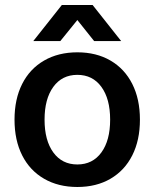

<svg xmlns="http://www.w3.org/2000/svg" viewBox="-20 -732 617 767"><path d="M289 -523Q365 -523 421.5 -490Q478 -457 508.5 -396.5Q539 -336 539 -254Q539 -172 508.5 -111.5Q478 -51 421.5 -18Q365 15 289 15Q213 15 156 -18Q99 -51 68.5 -111.5Q38 -172 38 -254Q38 -336 68.5 -396.5Q99 -457 156 -490Q213 -523 289 -523ZM289 -433Q228 -433 193 -385Q158 -337 158 -254Q158 -171 193 -123Q228 -75 289 -75Q350 -75 385 -123Q420 -171 420 -254Q420 -337 385 -385Q350 -433 289 -433ZM289 -652 221 -568H113L227 -712H350L464 -568H356Z"/></svg>

Font: CST
Style: Medium
Weight: 500
Version: Version 1.00